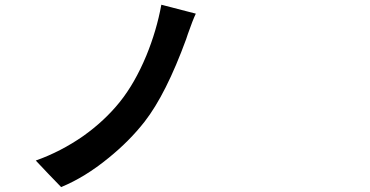

<svg xmlns="http://www.w3.org/2000/svg" viewBox="-20 -757 1540 799"><path d="M234.4 21.5 181.6 -33.2 128.9 -88.9Q233.4 -126 327.1 -191.4Q415 -253.9 478 -332Q541 -410.2 588.9 -525.4Q631.8 -629.9 651.4 -737.3L794.9 -700.2Q782.2 -673.8 761.7 -615.2Q756.8 -601.6 754.9 -594.7Q670.9 -365.2 582 -251Q518.6 -169.9 431.6 -99.6Q334 -19.5 234.4 21.5Z"/></svg>

Font: Bpmf GenSeki Gothic B
Style: B
Weight: 700
Foundry: But Ko
Version: Version 1.320